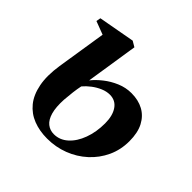

<svg xmlns="http://www.w3.org/2000/svg" viewBox="-144 -652 792 792"><g transform="rotate(45 252.0 -256.0)"><path d="M233.5 11Q189 11 152.5 -3.2Q116 -17.5 91.5 -47.5Q67 -77.5 57.8 -124.8Q48.5 -172 58.5 -237.5L92.5 -454L34.5 -476L38 -495.5L197.5 -524.5L222 -510L186.5 -281.5Q202.5 -302 227.8 -322Q253 -342 283.8 -355Q314.5 -368 347.5 -368Q387.5 -368 417.5 -351.8Q447.5 -335.5 464.5 -303.2Q481.5 -271 481.5 -221.5Q481.5 -171.5 461.8 -129Q442 -86.5 407.5 -55Q373 -23.5 328.2 -6.2Q283.5 11 233.5 11ZM240.5 -21.5Q274.5 -21.5 301.2 -45.5Q328 -69.5 343.2 -110.8Q358.5 -152 358.5 -202.5Q358.5 -247.5 340.2 -274Q322 -300.5 288.5 -300.5Q269.5 -300.5 249.5 -292Q229.5 -283.5 211.8 -270Q194 -256.5 181 -241Q177 -222 174.2 -199.5Q171.5 -177 169.5 -152Q167 -106.5 175.2 -77.5Q183.5 -48.5 200.5 -35Q217.5 -21.5 240.5 -21.5Z"/></g></svg>

Font: Merriweather 120pt SemiBold
Style: Italic
Weight: 600
Italic angle: -7.8°
Version: Version 2.101